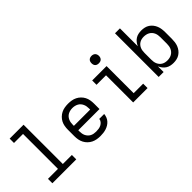

<svg xmlns="http://www.w3.org/2000/svg" viewBox="58 -1510 2285 2285"><g transform="rotate(-45 1200.0 -367.5)"><path d="M99 0V-74H267V-662H115V-735H349V-74H501V0Z M902 8Q873 8 843.5 3Q814 -2 787.5 -15Q761 -28 739.5 -49Q718 -70 704.5 -96Q691 -122 685.5 -151Q680 -180 680 -210V-320Q680 -349 685 -378.5Q690 -408 703.5 -434Q717 -460 738.5 -481Q760 -502 786 -515Q812 -528 841.5 -533Q871 -538 900 -538Q929 -538 958.5 -533Q988 -528 1014 -515Q1040 -502 1061.5 -481Q1083 -460 1096.5 -434Q1110 -408 1115 -378.5Q1120 -349 1120 -320V-228H763V-210Q763 -191 766 -172Q769 -153 777 -136Q785 -119 798.5 -104.5Q812 -90 828.5 -81.5Q845 -73 864 -69.5Q883 -66 902 -66Q924 -66 945.5 -69Q967 -72 986 -81.5Q1005 -91 1019.5 -108.5Q1034 -126 1035 -147H1118Q1116 -123 1107 -99.5Q1098 -76 1081.5 -57.5Q1065 -39 1044 -26Q1023 -13 999.5 -5.5Q976 2 951.5 5Q927 8 902 8ZM1037 -302V-320Q1037 -339 1034 -357.5Q1031 -376 1023 -393.5Q1015 -411 1002.5 -425Q990 -439 973 -448Q956 -457 937.5 -461Q919 -465 900 -465Q881 -465 862.5 -461Q844 -457 827 -448Q810 -439 797.5 -425Q785 -411 777 -393.5Q769 -376 766 -357.5Q763 -339 763 -320V-302Z M1459 0V-457H1299V-530H1541V-74H1701V0ZM1500 -618Q1487 -618 1475 -621.5Q1463 -625 1454 -634Q1445 -643 1441.5 -655Q1438 -667 1438 -680Q1438 -693 1441.5 -705Q1445 -717 1454 -726Q1463 -735 1475 -739Q1487 -743 1500 -743Q1513 -743 1525 -739Q1537 -735 1546 -726Q1555 -717 1559 -705Q1563 -693 1563 -680Q1563 -667 1559 -655Q1555 -643 1546 -634Q1537 -625 1525 -621.5Q1513 -618 1500 -618Z M2132 8Q2107 8 2081.5 2.5Q2056 -3 2034.5 -17Q2013 -31 1997 -51.5Q1981 -72 1971 -96V0H1888V-735H1971V-434Q1981 -458 1997 -478.5Q2013 -499 2034.5 -513Q2056 -527 2081.5 -532.5Q2107 -538 2132 -538Q2160 -538 2186.5 -532Q2213 -526 2236 -511Q2259 -496 2276 -474Q2293 -452 2303 -426.5Q2313 -401 2316.5 -374Q2320 -347 2320 -320V-210Q2320 -183 2316.5 -156Q2313 -129 2303 -103.5Q2293 -78 2276 -56Q2259 -34 2236 -19Q2213 -4 2186.5 2Q2160 8 2132 8ZM2101 -65Q2120 -65 2138.5 -69Q2157 -73 2173.5 -82Q2190 -91 2203 -105.5Q2216 -120 2223.5 -137Q2231 -154 2234 -172.5Q2237 -191 2237 -210V-320Q2237 -339 2234 -357.5Q2231 -376 2223.5 -393Q2216 -410 2203 -424.5Q2190 -439 2173.5 -448Q2157 -457 2138.5 -461Q2120 -465 2101 -465Q2082 -465 2064 -461Q2046 -457 2030 -447.5Q2014 -438 2002 -423.5Q1990 -409 1983 -392Q1976 -375 1973.5 -356.5Q1971 -338 1971 -320V-210Q1971 -192 1973.5 -173.5Q1976 -155 1983 -138Q1990 -121 2002 -106.5Q2014 -92 2030 -82.5Q2046 -73 2064 -69Q2082 -65 2101 -65Z"/></g></svg>

Font: Iosevka Mono
Style: Regular
Weight: 400
Designer: Belleve Invis
Foundry: Belleve Invis
Version: Version 11.1.1